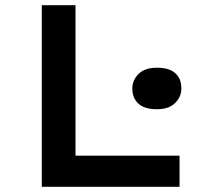

<svg xmlns="http://www.w3.org/2000/svg" viewBox="-20 -720 809 740"><path d="M141 0V-700H271V-120H672V0ZM585 -299Q537 -299 513.5 -320.5Q490 -342 490 -379Q490 -411 514 -435Q538 -459 585 -459Q632 -459 655.5 -438Q679 -417 679 -379Q679 -347 655 -323Q631 -299 585 -299Z"/></svg>

Font: Lexend Giga Medium
Style: Regular
Weight: 500
Designer: Bonnie Shaver-Troup, Thomas Jockin
Foundry: Lexend
Version: Version 1.007